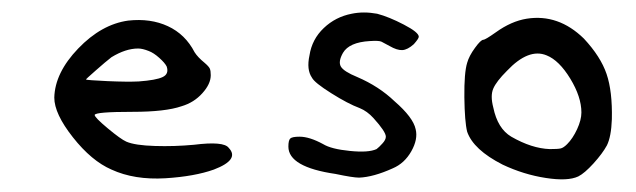

<svg xmlns="http://www.w3.org/2000/svg" viewBox="-20 -381 1001 302"><path d="M181.6 -348.6Q216.8 -352.5 244.1 -339.8Q271.5 -327.1 286.1 -298.8Q291 -291 301.8 -282.2Q308.6 -276.4 310.1 -272.9Q311.5 -269.5 311.5 -262.7Q311.5 -249 298.3 -234.4Q285.2 -219.7 265.6 -213.9Q240.2 -205.1 188.5 -205.1Q129.9 -205.1 128.9 -200.2Q128.9 -196.3 149.4 -179.2Q169.9 -162.1 178.7 -158.2Q192.4 -152.3 223.6 -151.4Q253.9 -150.4 285.2 -153.3Q332 -159.2 339.8 -148.4Q357.4 -129.9 316.4 -114.3Q286.1 -103.5 240.2 -100.6Q191.4 -97.7 155.3 -114.3Q124 -127.9 94.7 -165Q65.4 -202.1 65.4 -227.5Q66.4 -266.6 103 -304.7Q139.6 -342.8 181.6 -348.6ZM213.9 -300.8Q204.1 -304.7 197.3 -304.7Q177.7 -304.7 155.3 -291Q146.5 -284.2 130.4 -270Q114.3 -255.9 115.2 -255.9Q117.2 -254.9 148.9 -253.4Q180.7 -252 198.2 -252.9Q225.6 -254.9 235.8 -259.8Q246.1 -264.6 242.2 -276.4Q239.3 -282.2 230.5 -290Q221.7 -297.9 213.9 -300.8Z M533.2 -359.4Q551.8 -363.3 573.2 -359.4Q591.8 -354.5 615.2 -342.3Q638.7 -330.1 638.7 -323.2Q638.7 -320.3 630.9 -311.5Q621.1 -302.7 612.8 -302.2Q604.5 -301.8 592.8 -308.6Q584 -313.5 580.1 -315.4Q576.2 -317.4 561.5 -316.4Q529.3 -314.5 519.5 -297.9Q511.7 -284.2 516.1 -276.4Q520.5 -268.6 542 -259.8Q576.2 -245.1 600.6 -221.7Q629.9 -196.3 633.8 -177.7Q637.7 -162.1 627 -143.1Q616.2 -124 597.7 -116.2Q567.4 -102.5 544.9 -101.6Q535.2 -101.6 507.8 -107.4Q433.6 -118.2 433.6 -150.4Q433.6 -160.2 436.5 -163.1Q439.5 -166 451.2 -166Q466.8 -166 488.3 -154.3Q501 -146.5 530.3 -143.6Q559.6 -140.6 572.3 -146.5Q576.2 -149.4 581.5 -155.3Q586.9 -161.1 586.9 -166Q586.9 -173.8 567.4 -195.3Q557.6 -206.1 545.9 -210.9Q527.3 -217.8 501 -234.4Q474.6 -251 470.7 -258.8Q461.9 -271.5 466.8 -293.9Q470.7 -319.3 489.3 -336.9Q507.8 -354.5 533.2 -359.4Z M808.6 -351.6Q858.4 -359.4 898.4 -320.3Q924.8 -292 934.1 -264.6Q943.4 -237.3 942.4 -193.4Q941.4 -166 934.6 -152.3Q927.7 -139.6 913.6 -124Q899.4 -108.4 889.6 -103.5Q873 -95.7 838.4 -101.1Q803.7 -106.4 770.5 -122.1Q724.6 -145.5 714.8 -173.8Q710.9 -189.5 710.4 -228Q710 -266.6 714.8 -282.2Q717.8 -293 727.1 -305.7Q736.3 -318.4 740.2 -318.4Q743.2 -318.4 759.8 -330.1Q784.2 -347.7 808.6 -351.6ZM839.8 -293.9Q811.5 -305.7 777.3 -269.5Q760.7 -252.9 755.9 -241.7Q751 -230.5 755.9 -211.9Q762.7 -178.7 784.2 -166Q816.4 -147.5 844.7 -146.5Q857.4 -146.5 861.8 -147.5Q866.2 -148.4 872.1 -154.3Q880.9 -163.1 887.7 -177.7Q894.5 -192.4 894.5 -204.1Q894.5 -228.5 877 -257.3Q859.4 -286.1 839.8 -293.9Z"/></svg>

Font: JasonHandwriting3
Style: Regular
Weight: 400
Version: Version 1.24.9